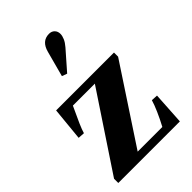

<svg xmlns="http://www.w3.org/2000/svg" viewBox="-246 -954 1057 1057"><g transform="rotate(-45 282.5 -425.0)"><path d="M31 0V-33L326.5 -478H155.5Q126.5 -416.5 111.8 -382.8Q97 -349 91 -327.5L52.5 -330L71.5 -524.5H522V-492.5L228.5 -46.5H420.5Q442 -86.5 459.2 -125.8Q476.5 -165 484 -191.5L522 -189.5L510.5 0ZM257.5 -624.5 227.5 -635.5 267.5 -784.5Q276 -817 294.5 -833.8Q313 -850.5 342 -850.5Q362 -850.5 374.2 -838Q386.5 -825.5 386.5 -805.5Q386.5 -790.5 378.5 -772Q370.5 -753.5 353.5 -734Z"/></g></svg>

Font: Libre Caslon Text
Style: Regular
Weight: 400
Designer: Pablo Impallari, Rodrigo Fuenzalida, Katja Schimmel
Foundry: Pablo Impallari, Rodrigo Fuenzalida
Version: Version 2.000